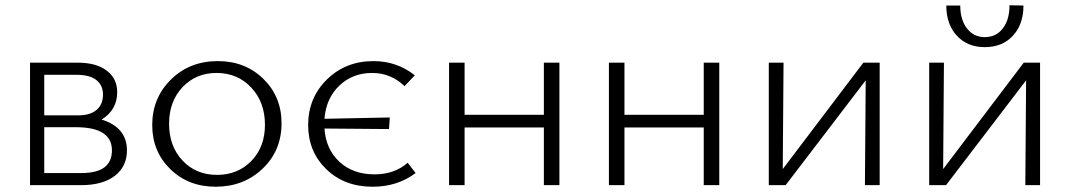

<svg xmlns="http://www.w3.org/2000/svg" viewBox="-20 -703 4063 729"><path d="M366 -249Q462 -219 462 -132Q462 -71 416 -35.5Q370 0 288 0H94V-465H277Q345 -465 385 -435Q425 -405 425 -353Q425 -286 366 -249ZM270 -419H148V-265H277Q322 -265 346.5 -285.5Q371 -306 371 -344Q371 -379 346 -399Q321 -419 270 -419ZM290 -46Q405 -46 405 -132Q405 -220 268 -220H148V-46Z M799 6Q695 6 626.5 -61Q558 -128 558 -228Q558 -331 629 -401Q700 -471 807 -471Q911 -471 980 -403.5Q1049 -336 1049 -235Q1049 -131 977 -62.5Q905 6 799 6ZM804 -39Q883 -39 934.5 -92Q986 -145 986 -229Q986 -315 934 -370.5Q882 -426 802 -426Q724 -426 673 -372Q622 -318 622 -233Q622 -148 673 -93.5Q724 -39 804 -39Z M1528 -85 1558 -46Q1489 6 1395 6Q1287 6 1218.5 -61Q1150 -128 1150 -228Q1150 -331 1221 -401Q1292 -471 1398 -471Q1487 -471 1555 -417L1516 -376Q1464 -426 1393 -426Q1319 -426 1268.5 -378Q1218 -330 1212 -252L1460 -257L1457 -213L1212 -215Q1217 -137 1268.5 -89Q1320 -41 1402 -41Q1478 -41 1528 -85Z M2045 -465H2104V0H2045V-219H1744V0H1685V-465H1744V-267H2045Z M2652 -465H2711V0H2652V-219H2351V0H2292V-465H2351V-267H2652Z M3320 -465V0H3264L3267 -398L2963 0H2899V-465H2955L2952 -61L3258 -465Z M3719 -524Q3653 -524 3613 -567.5Q3573 -611 3573 -682H3626Q3626 -628 3651.5 -595Q3677 -562 3719 -562Q3762 -562 3787.5 -595Q3813 -628 3813 -683L3866 -682Q3866 -611 3826 -567.5Q3786 -524 3719 -524ZM3929 -465V0H3873L3876 -398L3572 0H3508V-465H3564L3561 -61L3867 -465Z"/></svg>

Font: EauTestSC Semilight
Style: Regular
Weight: 300
Designer: Christian Thalmann (Catharsis Fonts)
Version: Version 0.001;PS 000.001;hotconv 1.0.88;makeotf.lib2.5.64775